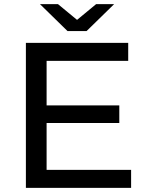

<svg xmlns="http://www.w3.org/2000/svg" viewBox="-20 -907 710 927"><path d="M105 0V-700H599V-613H205V-87H613V0ZM196 -313V-398H556V-313ZM306 -757 173 -887H260L392 -778H312L444 -887H531L398 -757Z"/></svg>

Font: Montserrat Thin Medium
Style: Regular
Weight: 500
Version: Version 9.000